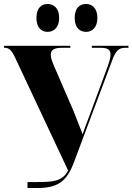

<svg xmlns="http://www.w3.org/2000/svg" viewBox="-20 -944 665 964"><path d="M413 -784C439 -784 469 -803 469 -854C469 -906 439 -924 413 -924C382 -924 355 -906 355 -854C355 -803 382 -784 413 -784ZM219 -784C247 -784 277 -803 277 -854C277 -906 247 -924 219 -924C190 -924 163 -906 163 -854C163 -803 190 -784 219 -784ZM118 0H166C270 0 315 -32 352 -131L544 -643C561 -689 577 -704 608 -704H625V-714H441V-704H485C520 -704 535 -695 535 -670C535 -656 530 -636 520 -609L425 -352C415 -326 405 -301 395 -270C379 -311 364 -349 349 -387L252 -611C242 -635 235 -652 235 -669C235 -695 254 -704 291 -704H333V-714H0V-704H4C27 -704 40 -690 58 -650L322 -88C293 -34 251 -30 162 -30H118Z"/></svg>

Font: Noto Serif Display Condensed Black
Style: Regular
Weight: 900
Width: 3
Designer: Monotype Design Team
Foundry: Monotype Imaging Inc.
Version: Version 2.009